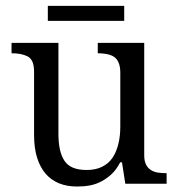

<svg xmlns="http://www.w3.org/2000/svg" viewBox="-20 -645 626 674"><path d="M486.3 -99.6Q486.3 -79.6 492.7 -67.1Q499 -54.7 510 -47.9Q521 -41 534.7 -39.1Q548.3 -37.1 563.5 -37.1H564.9V0H419.9L408.2 -75.2H401.9Q388.2 -48.8 371.1 -33.2Q354 -17.6 335.2 -7.8Q316.4 2 295.7 5.9Q274.9 9.8 251 9.8Q214.8 9.8 187.3 -1.5Q159.7 -12.7 140.4 -34.9Q121.1 -57.1 110.4 -90.8Q99.6 -124.5 99.6 -171.4V-394Q99.6 -415 93.8 -428.2Q87.9 -441.4 76.9 -447Q65.9 -452.6 52 -455.3Q38.1 -458 22.5 -458H20.5V-494.6H185.1V-175.8Q185.1 -144.5 190.2 -120.8Q195.3 -97.2 206.1 -80.8Q216.8 -64.5 236.1 -56.4Q255.4 -48.3 284.2 -48.3Q315.4 -48.3 337.9 -59.3Q360.4 -70.3 374 -89.8Q387.7 -109.4 395 -137.7Q402.3 -166 402.3 -200.2V-390.6Q402.3 -411.6 396 -425.8Q389.6 -439.9 379.2 -446.3Q368.7 -452.6 354.2 -455.3Q339.8 -458 325.2 -458H323.2V-494.6H486.3ZM416 -571.8H147.9V-624.5H416Z"/></svg>

Font: MUA Office
Style: Regular
Weight: 400
Designer: Khon Soe Zaw Thu
Foundry: Myanmar Unicode
Version: Version 2.10 June 24, 2017